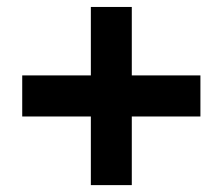

<svg xmlns="http://www.w3.org/2000/svg" viewBox="-20 -666 640 552"><path d="M241.2 -646H358.9V-449.2H556.2V-331.1H358.9V-133.8H241.2V-331.1H43.9V-449.2H241.2Z"/></svg>

Font: Cooper Hewitt
Style: Semibold
Weight: 709
Designer: Village Type and Design LLC
Foundry: Cooper Hewitt Smithsonian Design Museum
Version: 1.000